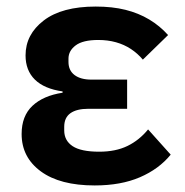

<svg xmlns="http://www.w3.org/2000/svg" viewBox="-20 -554 565 586"><path d="M432 -159 501 -82Q465 -38 407 -13Q349 12 269 12Q163 12 104.5 -31Q46 -74 46 -145Q46 -200 79 -231Q112 -262 171 -271V-275Q115 -283 86.5 -311Q58 -339 58 -385Q58 -449 113.5 -491.5Q169 -534 272 -534Q323 -534 363 -524Q403 -514 435.5 -494.5Q468 -475 493 -447L416 -372Q400 -391 379.5 -404.5Q359 -418 334 -425Q309 -432 280 -432Q233 -432 211 -415.5Q189 -399 189 -375V-365Q189 -339 207.5 -325Q226 -311 259 -311H368V-222H250Q214 -222 195 -208.5Q176 -195 176 -167V-156Q176 -125 201.5 -108Q227 -91 283 -91Q333 -91 369 -108.5Q405 -126 432 -159Z"/></svg>

Font: IBM Plex Sans SemiBold
Style: Regular
Weight: 600
Designer: Mike Abbink, Paul van der Laan, Pieter van Rosmalen
Foundry: Bold Monday
Version: Version 3.201